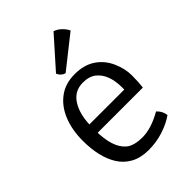

<svg xmlns="http://www.w3.org/2000/svg" viewBox="-214 -820 931 931"><g transform="rotate(-45 251.0 -355.0)"><path d="M440.5 -222.5H97V-279.5H370V-293.5Q370 -385 320.5 -425Q294.5 -445.5 252 -445.5Q193 -445.5 161.8 -395.2Q130.5 -345 130.5 -263V-239.5Q130.5 -121 182 -77Q210 -53 269.8 -53Q329.5 -53 404 -95.5Q427 -74.5 431 -44Q396.5 -19.5 348.5 -3.8Q300.5 12 246.8 12Q193 12 155 -8.8Q117 -29.5 94.5 -66Q52 -134 52 -246Q52 -320 75.5 -378Q99 -436 143.8 -469.2Q188.5 -502.5 252.5 -502.5Q316.5 -502.5 359.2 -473.8Q402 -445 423.5 -396.5Q445 -348 445 -302Q445 -256 440.5 -222.5ZM327.5 -722Q347.5 -715.5 364 -699.5Q380.5 -683.5 388.5 -666L225 -536.5Q201 -543 190.5 -568Z"/></g></svg>

Font: Signika-CLs Light
Style: CLs-Regular
Weight: 300
Version: Version 2.003;gftools[0.9.32]